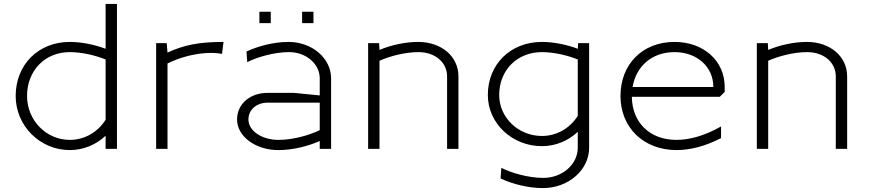

<svg xmlns="http://www.w3.org/2000/svg" viewBox="-20 -760 4434 980"><path d="M519 -148.7C480.2 -86.8 413.3 -46 336 -46C216 -46 118 -146 118 -270C118 -399.9 209.6 -494 336 -494C398.6 -494 468 -477 519 -456.5ZM577 0V-740H519V-511.1C463.6 -531.8 397.8 -546 336 -546C175.9 -546 60 -430.1 60 -270C60 -118 184 6 336 6C406.7 6 470.8 -21.7 519 -67.2V0Z M777 0H835V-436C895 -466 976.8 -490.1 1061.4 -490.1C1078.6 -490.1 1095.9 -488.1 1113.2 -485L1121 -546C995.3 -546 918.8 -530.3 834.9 -491.7L831 -540H777Z M1522 -642H1580V-700H1522ZM1304 -642H1362V-700H1304ZM1670 0V-360C1670 -462.7 1572.8 -546 1453 -546C1378 -546 1298.6 -525.3 1238 -497L1242 -442.8C1292.6 -468.6 1380 -494 1456 -494C1542.1 -494 1612 -434 1612 -360V-273L1480.2 -286H1346C1255.5 -286 1190 -228.8 1190 -149.9C1190 -63.8 1284.5 6.1 1401 6.1C1473.6 6.1 1551.8 -13.6 1612 -40.2V0ZM1612 -95.9C1560.8 -70.3 1476 -46 1401 -46C1316.5 -46 1248 -92.5 1248 -149.9C1248 -199.8 1289.2 -236 1346 -236H1612Z M1859 0H1917V-449.9C1968.7 -473.1 2047.1 -494 2116 -494C2200.7 -494 2262 -441.9 2262 -370V0H2320V-370C2320 -472.1 2233.5 -546 2114 -546C2046.6 -546 1974.8 -529.3 1917 -505.3L1915 -540H1859Z M2528 -275C2528 -402 2619.6 -494 2746 -494C2808.6 -494 2878 -477 2929 -456.5V-168.7C2890.2 -106.8 2823.3 -66 2746 -66C2625.7 -66 2528 -159.6 2528 -275ZM2470 -275C2470 -130.9 2593.6 -14 2746 -14C2816.7 -14 2880.8 -41.7 2929 -87.2V-6C2929 79 2850.2 148 2753 148C2677 148 2589.6 122.6 2539 96.8L2535 151C2595.6 179.3 2676 200 2751 200C2881.3 200 2987 108 2987 -6V-540H2931L2929.3 -511C2873.9 -531.7 2807.9 -546 2746 -546C2585.9 -546 2470 -432.2 2470 -275Z M3208.8 -316C3226.7 -421.5 3306.9 -494 3423 -494C3537.8 -494 3621 -419.2 3621 -316ZM3147 -270C3147 -109.9 3264.1 6 3433 6C3502.8 6 3579.7 -13.5 3660.3 -55.1V-114.5C3576.7 -67 3499.3 -46 3433 -46C3295.6 -46 3206.8 -135 3205 -266H3654L3679 -291V-316C3679 -449.4 3571.5 -546 3423 -546C3257.1 -546 3147 -430.1 3147 -270Z M3843 0H3901V-449.9C3952.7 -473.1 4031.1 -494 4100 -494C4184.7 -494 4246 -441.9 4246 -370V0H4304V-370C4304 -472.1 4217.5 -546 4098 -546C4030.6 -546 3958.8 -529.3 3901 -505.3L3899 -540H3843Z"/></svg>

Font: Resamitz
Style: Regular
Weight: 500
Designer: gluk
Foundry: gluk
Version: Version 0.047